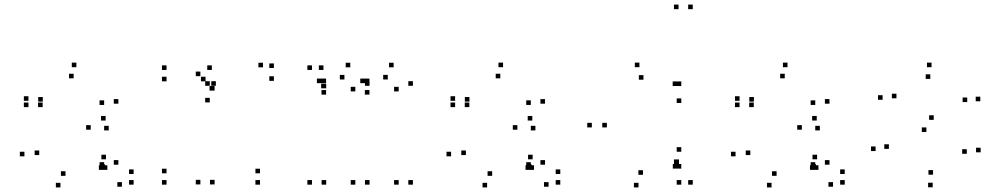

<svg xmlns="http://www.w3.org/2000/svg" viewBox="-20 -795 4380 837"><path d="M104 -355.5V-375.5H84V-355.5ZM104 -328V-348H84V-328ZM166 -328V-348H146V-328ZM166.5 -352V-372H146.5V-352ZM301 -453.5V-473.5H281V-453.5ZM434 -337.5V-357.5H414V-337.5ZM434 -68V-88H414V-68ZM437 -59.5V-79.5H417V-59.5ZM511.5 19V-1H491.5V19ZM562.5 10V-10H542.5V10ZM562.5 -36.5V-56.5H542.5V-36.5ZM496 -77V-97H476V-77ZM496 -343V-363H476V-343ZM313 -502V-522H293V-502ZM440.5 -269.5V-289.5H420.5V-269.5ZM86.5 -113.5V-133.5H66.5V-113.5ZM243.5 22V2H223.5V22ZM431 -54.5V-74.5H411V-54.5ZM448 -54.5V-74.5H428V-54.5ZM442 -100.5V-120.5H422V-100.5ZM265.5 -28.5V-48.5H245.5V-28.5ZM151 -119V-139H131V-119ZM375.5 -229.5V-249.5H355.5V-229.5ZM454 -226.5V-246.5H434V-226.5Z M706 -490V-510H686V-490ZM706 -440.5V-460.5H686V-440.5ZM876 -440.5V-460.5H856V-440.5ZM853.5 -463V-483H833.5V-463ZM853.5 9V-11H833.5V9ZM915.5 9V-11H895.5V9ZM915.5 -400V-420H895.5V-400ZM913.5 -400V-420H893.5V-400ZM903.5 -490V-510H883.5V-490ZM1174 -498.5V-518.5H1154V-498.5ZM1126.5 -501.5V-521.5H1106.5V-501.5ZM921 -421V-441H901V-421ZM894.5 -421V-441H874.5V-421ZM894.5 -348.5V-368.5H874.5V-348.5ZM1174 -442.5V-462.5H1154V-442.5ZM1113.5 10V-10H1093.5V10ZM1113.5 -39.5V-59.5H1093.5V-39.5ZM706 -39.5V-59.5H686V-39.5ZM706 10V-10H686V10Z M1400 -410V-430H1380V-410ZM1390 -490V-510H1370V-490ZM1340 -490V-510H1320V-490ZM1340 10V-10H1320V10ZM1402 10V-10H1382V10ZM1402 -410V-430H1382V-410ZM1591 -421V-441H1571V-421ZM1507 -501.5V-521.5H1487V-501.5ZM1401.5 -432.5V-452.5H1381.5V-432.5ZM1381.5 -432.5V-452.5H1361.5V-432.5ZM1401.5 -382.5V-402.5H1381.5V-382.5ZM1481.5 -448.5V-468.5H1461.5V-448.5ZM1529 -396.5V-416.5H1509V-396.5ZM1529 10V-10H1509V10ZM1591 10V-10H1571V10ZM1780 -421V-441H1760V-421ZM1696 -501.5V-521.5H1676V-501.5ZM1590.5 -432.5V-452.5H1570.5V-432.5ZM1570.5 -432.5V-452.5H1550.5V-432.5ZM1590.5 -382.5V-402.5H1570.5V-382.5ZM1670.5 -448.5V-468.5H1650.5V-448.5ZM1718 -396.5V-416.5H1698V-396.5ZM1718 10V-10H1698V10ZM1780 10V-10H1760V10Z M1964 -355.5V-375.5H1944V-355.5ZM1964 -328V-348H1944V-328ZM2026 -328V-348H2006V-328ZM2026.5 -352V-372H2006.5V-352ZM2161 -453.5V-473.5H2141V-453.5ZM2294 -337.5V-357.5H2274V-337.5ZM2294 -68V-88H2274V-68ZM2297 -59.5V-79.5H2277V-59.5ZM2371.5 19V-1H2351.5V19ZM2422.5 10V-10H2402.5V10ZM2422.5 -36.5V-56.5H2402.5V-36.5ZM2356 -77V-97H2336V-77ZM2356 -343V-363H2336V-343ZM2173 -502V-522H2153V-502ZM2300.5 -269.5V-289.5H2280.5V-269.5ZM1946.5 -113.5V-133.5H1926.5V-113.5ZM2103.5 22V2H2083.5V22ZM2291 -54.5V-74.5H2271V-54.5ZM2308 -54.5V-74.5H2288V-54.5ZM2302 -100.5V-120.5H2282V-100.5ZM2125.5 -28.5V-48.5H2105.5V-28.5ZM2011 -119V-139H1991V-119ZM2235.5 -229.5V-249.5H2215.5V-229.5ZM2314 -226.5V-246.5H2294V-226.5Z M2940 -80V-100H2920V-80ZM2950 10V-10H2930V10ZM3000 10V-10H2980V10ZM3000 -755V-775H2980V-755ZM2938 -755V-775H2918V-755ZM2938 -80V-100H2918V-80ZM2763.5 22V2H2743.5V22ZM2933 -60V-80H2913V-60ZM2950 -60V-80H2930V-60ZM2950 -133.5V-153.5H2930V-133.5ZM2783 -33V-53H2763V-33ZM2625.5 -239.5V-259.5H2605.5V-239.5ZM2785 -447.5V-467.5H2765V-447.5ZM2950 -346V-366H2930V-346ZM2950 -420V-440H2930V-420ZM2932.5 -420V-440H2912.5V-420ZM2767.5 -502V-522H2747.5V-502ZM2560 -239.5V-259.5H2540V-239.5Z M3204 -355.5V-375.5H3184V-355.5ZM3204 -328V-348H3184V-328ZM3266 -328V-348H3246V-328ZM3266.5 -352V-372H3246.5V-352ZM3401 -453.5V-473.5H3381V-453.5ZM3534 -337.5V-357.5H3514V-337.5ZM3534 -68V-88H3514V-68ZM3537 -59.5V-79.5H3517V-59.5ZM3611.5 19V-1H3591.5V19ZM3662.5 10V-10H3642.5V10ZM3662.5 -36.5V-56.5H3642.5V-36.5ZM3596 -77V-97H3576V-77ZM3596 -343V-363H3576V-343ZM3413 -502V-522H3393V-502ZM3540.5 -269.5V-289.5H3520.5V-269.5ZM3186.5 -113.5V-133.5H3166.5V-113.5ZM3343.5 22V2H3323.5V22ZM3531 -54.5V-74.5H3511V-54.5ZM3548 -54.5V-74.5H3528V-54.5ZM3542 -100.5V-120.5H3522V-100.5ZM3365.5 -28.5V-48.5H3345.5V-28.5ZM3251 -119V-139H3231V-119ZM3475.5 -229.5V-249.5H3455.5V-229.5ZM3554 -226.5V-246.5H3534V-226.5Z M3827.5 -360V-380H3807.5V-360ZM4018.5 -219.5V-239.5H3998.5V-219.5ZM4194.5 -124.5V-144.5H4174.5V-124.5ZM4047.5 -33.5V-53.5H4027.5V-33.5ZM3855 -146V-166H3835V-146ZM3797 -136.5V-156.5H3777V-136.5ZM4046 21.5V1.5H4026V21.5ZM4255 -131V-151H4235V-131ZM4050.5 -272.5V-292.5H4030.5V-272.5ZM3888 -366.5V-386.5H3868V-366.5ZM4035.5 -451V-471H4015.5V-451ZM4196.5 -350V-370H4176.5V-350ZM4253.5 -353.5V-373.5H4233.5V-353.5ZM4041 -502V-522H4021V-502Z"/></svg>

Font: Monaspace Neon Dots Var
Style: Regular
Weight: 400
Designer: Riley Cran and the Lettermatic Team
Version: Version 1.100 (Monaspace Neon Dots)